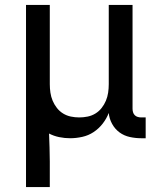

<svg xmlns="http://www.w3.org/2000/svg" viewBox="-20 -550 640 775"><path d="M85 205V-530H181V-210Q181 -193 183.5 -176Q186 -159 192.5 -143.5Q199 -128 209.5 -114.5Q220 -101 234.5 -92Q249 -83 266 -79.5Q283 -76 300 -76Q317 -76 334 -79.5Q351 -83 365.5 -92Q380 -101 390.5 -114.5Q401 -128 407.5 -143.5Q414 -159 416.5 -176Q419 -193 419 -210V-530H515V-111Q515 -104 517 -97Q519 -90 524 -85Q529 -80 536 -78Q543 -76 550 -76H568V8H550Q527 8 504 3Q481 -2 462.5 -15.5Q444 -29 432.5 -50Q421 -71 419 -94Q410 -71 394.5 -51Q379 -31 358 -17Q337 -3 312 2.5Q287 8 263 8Q241 8 219 3.5Q197 -1 178 -11Q179 17 180 45.5Q181 74 181 102V205Z"/></svg>

Font: Iosevka Curly Medium Extended
Style: Regular
Weight: 500
Width: 7
Monospace: yes
Designer: Belleve Invis
Foundry: Belleve Invis
Version: Version 11.1.0; ttfautohint (v1.8.3)